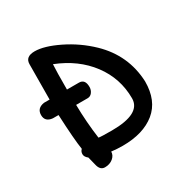

<svg xmlns="http://www.w3.org/2000/svg" viewBox="-123 -569 686 709"><g transform="rotate(-30 220.0 -214.5)"><path d="M75 -283 76 -433Q76 -465 116 -465Q156 -465 216.5 -435.5Q277 -406 326 -359Q409 -279 414 -165Q414 -83 363 -41.5Q312 0 224 0Q200 0 176 -3Q176 13 162 24.5Q148 36 127.5 36Q107 36 101 10L92 -26Q79 -36 79 -47.5Q79 -59 87 -66Q80 -109 75 -217H51Q19 -220 19 -249Q19 -278 51 -283ZM199 -217H150Q151 -143 161 -71Q171 -69 217 -69Q341 -69 341 -135Q341 -220 290.5 -287.5Q240 -355 151 -390Q149 -362 149 -283H200Q226 -283 226 -250Q226 -237 218.5 -227Q211 -217 199 -217Z"/></g></svg>

Font: Patrick Hand SC
Style: Regular
Weight: 400
Designer: Patrick Wagesreiter
Foundry: Patrick Wagesreiter
Version: Version 1.003;PS 001.003;hotconv 1.0.70;makeotf.lib2.5.58329